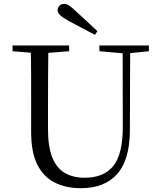

<svg xmlns="http://www.w3.org/2000/svg" viewBox="-20 -965 837 1001"><path d="M488 -802.5 475.2 -783.4Q440.1 -801.8 405.4 -820.1Q370.7 -838.4 336.4 -856.9Q305 -873.9 292.6 -886.7Q280.2 -899.5 280.2 -912.4Q280.2 -925.2 290.1 -935Q299.9 -944.8 314.7 -944.8Q327.3 -944.8 340.8 -936Q354.2 -927.2 376.9 -905.1Q403.5 -881.7 431.4 -855.3Q459.4 -828.9 488 -802.5ZM401.2 16.1Q323.9 16.1 265.4 -13.2Q206.9 -42.4 174.6 -106.7Q142.4 -171.1 142.4 -276.5V-391Q142.4 -475.8 142.3 -560.2Q142.2 -644.6 140 -728H232.2Q231.2 -645.4 230.7 -561.2Q230.2 -477 230.2 -391V-291.5Q230.2 -198.9 253 -143.1Q275.8 -87.3 318.7 -62.8Q361.7 -38.3 420.2 -38.3Q522.2 -38.3 571.4 -100.5Q620.6 -162.6 620.2 -305.7L619.4 -728H658.7L657.1 -285.6Q656.7 -132.5 591.2 -58.2Q525.7 16.1 401.2 16.1ZM45.5 -698V-728H340.7V-698L201.1 -686.9H179.8ZM498.2 -698V-728H756.2V-698L647.1 -686.7H626.2Z"/></svg>

Font: Noto Serif JP
Style: Regular
Weight: 200
Designer: Ryoko NISHIZUKA 西塚涼子 (kana & ideographs); Frank Grießhammer (Latin, Greek & Cyrillic); Wenlong ZHANG 张文龙 (bopomofo); San
Foundry: Adobe
Version: Version 2.001;hotconv 1.1.0;makeotfexe 2.6.0